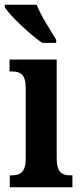

<svg xmlns="http://www.w3.org/2000/svg" viewBox="-28 -786 339 806"><path d="M149 -606H208V-619C185 -657 143 -721 126 -766H-8V-756C13 -721 97 -642 149 -606ZM13 0H276V-50H267C232 -50 210 -63 210 -122V-536H12V-486H24C57 -486 80 -473 80 -418V-121C80 -63 57 -50 22 -50H13Z"/></svg>

Font: Noto Serif Sinhala ExtraCondensed
Style: Bold
Weight: 700
Width: 2
Designer: Jelle Bosma - Monotype Design Team
Foundry: Monotype Imaging Inc.
Version: Version 2.007